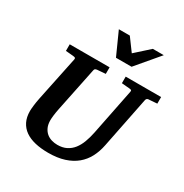

<svg xmlns="http://www.w3.org/2000/svg" viewBox="-208 -1080 1207 1259"><g transform="rotate(30 395.5 -450.0)"><path d="M725.1 -616.2Q718.3 -615.2 714.4 -611.1Q710.4 -606.9 709 -600.1L631.8 -214.8Q621.6 -162.6 599.4 -120.1Q577.1 -77.6 540.8 -47.4Q504.4 -17.1 452.6 -0.5Q400.9 16.1 332 16.1Q276.4 16.1 231.9 5.6Q187.5 -4.9 156.5 -26.6Q125.5 -48.3 108.6 -82Q91.8 -115.7 91.8 -162.1Q91.8 -176.3 95 -203.9Q98.1 -231.4 105 -265.1L174.8 -601.1Q176.3 -609.9 170.9 -612.5Q165.5 -615.2 154.8 -616.2Q146.5 -616.7 137.2 -617.7Q128.9 -618.7 118.9 -619.4Q108.9 -620.1 99.1 -621.1V-670.9H400.9V-621.1Q389.2 -620.1 378.2 -619.4Q367.2 -618.7 358.4 -617.7Q348.1 -616.7 338.9 -616.2Q330.1 -615.2 324.7 -612.1Q319.3 -608.9 317.9 -600.1L249 -265.1Q243.2 -236.3 240.5 -213.4Q237.8 -190.4 237.8 -176.8Q237.8 -145 248 -122.6Q258.3 -100.1 275.1 -85.9Q292 -71.8 313.7 -65.4Q335.4 -59.1 357.9 -59.1Q397 -59.1 425.5 -73.5Q454.1 -87.9 474.1 -113.3Q494.1 -138.7 507.3 -173.8Q520.5 -209 528.8 -250L599.1 -601.1Q600.6 -609.9 596.4 -612.5Q592.3 -615.2 580.1 -616.2Q570.8 -616.7 561.5 -617.7Q553.2 -618.7 543 -619.4Q532.7 -620.1 522.9 -621.1V-670.9H791V-621.1ZM523.9 -746.1H405.8L328.6 -917.5H411.6L481 -823.2L585.9 -917.5H668.9Z"/></g></svg>

Font: Charis SIL Am
Style: Bold Italic
Weight: 700
Italic angle: -11°
Foundry: SIL International
Version: Version 5.000